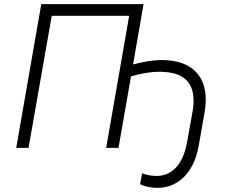

<svg xmlns="http://www.w3.org/2000/svg" viewBox="-20 -720 1114 935"><path d="M59 0H119L232 -643H609L497 0H557L618 -348C679 -366 737 -374 788 -369C882 -361 940 -309 918 -178L891 -28C870 92 807 144 726 136C707 135 689 130 672 124L662 177C682 187 705 192 727 194C834 204 923 133 948 -12L976 -172C1005 -335 925 -415 802 -426C749 -431 691 -423 628 -406L679 -700H181Z"/></svg>

Font: Fixel Display 20240404 Light
Style: Italic
Weight: 300
Italic angle: -10°
Designer: AlfaBravo + MacPaw
Foundry: Kyrylo Tkachov, Marchela Mozhyna, Serhii Makarenko, Maria Weinstein, Zakhar Kryvoshyya
Version: Version 1.211;Glyphs 3.2 (3225)